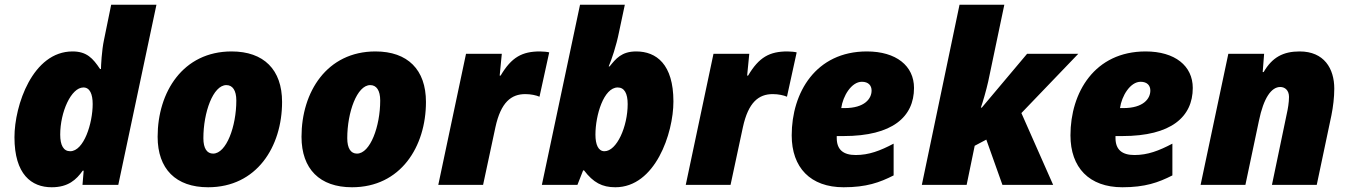

<svg xmlns="http://www.w3.org/2000/svg" viewBox="-20 -780 5696 810"><path d="M198 10C268 10 302 -22 329 -60H333L328 0H479L640 -760H449L419 -613C409 -567 406 -501 406 -489H402C372 -534 346 -563 286 -563C118 -563 41 -336 41 -201C41 -44 113 10 198 10ZM276 -142C248 -142 234 -167 234 -212C234 -307 280 -411 332 -411C359 -411 371 -383 371 -341C371 -260 334 -142 276 -142Z M858 10C1063 10 1170 -161 1170 -350C1170 -486 1093 -563 957 -563C752 -563 645 -392 645 -203C645 -67 722 10 858 10ZM879 -132C853 -132 838 -154 838 -197C838 -306 879 -421 935 -421C961 -421 977 -399 977 -356C977 -247 935 -132 879 -132Z M1465 10C1670 10 1777 -161 1777 -350C1777 -486 1700 -563 1564 -563C1359 -563 1252 -392 1252 -203C1252 -67 1329 10 1465 10ZM1486 -132C1460 -132 1445 -154 1445 -197C1445 -306 1486 -421 1542 -421C1568 -421 1584 -399 1584 -356C1584 -247 1542 -132 1486 -132Z M1829 0H2018L2070 -243C2093 -349 2137 -383 2196 -383C2220 -383 2242 -378 2256 -372L2297 -559C2291 -561 2272 -563 2258 -563C2183 -563 2138 -539 2092 -461H2088L2097 -553H1946Z M2576 10C2744 10 2821 -217 2821 -352C2821 -509 2749 -563 2664 -563C2602 -563 2578 -532 2552 -500H2548C2560 -528 2580 -586 2592 -647L2616 -760H2427L2266 0H2416L2440 -61H2444C2483 -10 2520 10 2576 10ZM2530 -142C2504 -142 2492 -170 2492 -212C2492 -294 2527 -411 2586 -411C2614 -411 2628 -386 2628 -341C2628 -246 2582 -142 2530 -142Z M2873 0H3062L3114 -243C3137 -349 3181 -383 3240 -383C3264 -383 3286 -378 3300 -372L3341 -559C3335 -561 3316 -563 3302 -563C3227 -563 3182 -539 3136 -461H3132L3141 -553H2990Z M3539 10C3635 10 3691 -10 3750 -40V-174C3693 -144 3646 -126 3590 -126C3537 -126 3510 -149 3510 -198V-206H3539C3745 -206 3836 -287 3836 -409C3836 -502 3761 -563 3637 -563C3422 -563 3320 -390 3320 -209C3320 -73 3399 10 3539 10ZM3543 -324H3529C3536 -375 3572 -435 3616 -435C3644 -435 3657 -419 3657 -398C3657 -364 3628 -324 3543 -324Z M3869 0H4058L4092 -165L4141 -191L4209 0H4423L4289 -303L4529 -553H4313L4122 -326H4118C4126 -348 4141 -400 4149 -436L4217 -760H4028Z M4715 10C4811 10 4867 -10 4926 -40V-174C4869 -144 4822 -126 4766 -126C4713 -126 4686 -149 4686 -198V-206H4715C4921 -206 5012 -287 5012 -409C5012 -502 4937 -563 4813 -563C4598 -563 4496 -390 4496 -209C4496 -73 4575 10 4715 10ZM4719 -324H4705C4712 -375 4748 -435 4792 -435C4820 -435 4833 -419 4833 -398C4833 -364 4804 -324 4719 -324Z M5045 0H5234L5291 -270C5311 -368 5344 -413 5381 -413C5401 -413 5418 -399 5418 -371C5418 -348 5413 -319 5409 -302L5346 0H5535L5597 -294C5604 -329 5609 -369 5609 -406C5609 -491 5566 -563 5463 -563C5393 -563 5347 -538 5311 -476H5307L5313 -553H5162Z"/></svg>

Font: Noto Sans Black
Style: Italic
Weight: 900
Italic angle: -12°
Designer: Monotype Design Team
Foundry: Monotype Imaging Inc.
Version: Version 2.013